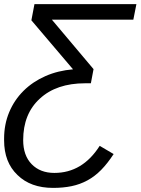

<svg xmlns="http://www.w3.org/2000/svg" viewBox="-30 -708 685 936"><path d="M413 -302H385Q245 -302 164 -227Q83 -153 83 -25Q83 50 124.5 92.5Q166 135 235 135Q372 135 456 3L524 43Q494 89 463 120.5Q432 152 396 171.5Q360 191 319 199.5Q278 208 229 208Q119 208 55 145Q-10 83 -10 -24V-32Q-10 -102 15 -161.5Q40 -221 85 -265.5Q130 -310 191.5 -337Q253 -364 326 -370L123 -609L138 -688H635L620 -612H223L426 -371Z"/></svg>

Font: Libra Sans Modern
Style: Italic
Weight: 400
Italic angle: -12°
Foundry: Stefan Peev, Context Ltd
Version: Version 1.000